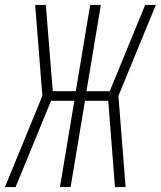

<svg xmlns="http://www.w3.org/2000/svg" viewBox="-20 -755 649 775"><path d="M0 0 151 -368 122 -735H165L193 -387H286L344 -735H387L329 -387H423L566 -735H609L458 -368L487 0H444L417 -348H323L265 0H222L280 -348H186L43 0Z"/></svg>

Font: Iosevka Curly XLtEx
Style: Italic
Weight: 200
Width: 7
Italic angle: -9°
Monospace: yes
Designer: Belleve Invis
Foundry: Belleve Invis
Version: Version 11.1.0; ttfautohint (v1.8.3)